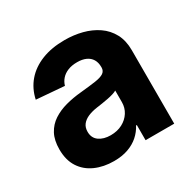

<svg xmlns="http://www.w3.org/2000/svg" viewBox="-129 -689 842 834"><g transform="rotate(-30 292.0 -271.5)"><path d="M216.2 10.4Q164.2 10.4 123 -8Q81.8 -26.3 58.4 -62.4Q35 -98.5 35 -152.3Q35 -198 51.5 -228.7Q68 -259.4 96.8 -278.3Q125.6 -297.2 162.4 -307.1Q199.1 -317 239.8 -320.7Q287.3 -325.3 316.3 -329.6Q345.2 -333.9 358.4 -342.9Q371.7 -352 371.7 -369.3V-371.7Q371.7 -394.2 362.2 -410Q352.7 -425.7 334.7 -433.9Q316.7 -442.2 291 -442.2Q263.9 -442.2 244 -434.1Q224.1 -426 211.6 -411.9Q199.1 -397.8 193.9 -379.5L54.1 -390.8Q64.7 -440.6 95.9 -477Q127.1 -513.3 176.7 -533Q226.3 -552.7 291.6 -552.7Q337 -552.7 378.5 -542.1Q420 -531.4 452.6 -509.1Q485.3 -486.7 504.2 -451.7Q523 -416.7 523 -368.2V0H379.3V-76H375.4Q362.1 -50.5 340.2 -31.1Q318.3 -11.7 287.5 -0.7Q256.7 10.4 216.2 10.4ZM259.4 -94.1Q292.8 -94.1 318.3 -107.5Q343.8 -120.9 358.3 -143.7Q372.9 -166.5 372.9 -194.9V-252.7Q366 -248.4 353.6 -244.6Q341.2 -240.8 325.9 -237.8Q310.6 -234.8 295.6 -232.5Q280.5 -230.3 268.2 -228.5Q241.3 -224.7 221.3 -216.1Q201.4 -207.4 190.3 -193.1Q179.3 -178.8 179.3 -157.4Q179.3 -126.3 201.8 -110.2Q224.3 -94.1 259.4 -94.1Z"/></g></svg>

Font: Inter V
Style: 
Weight: 400
Designer: Rasmus Andersson
Foundry: rsms
Version: Version 4.000;git-a3f224843